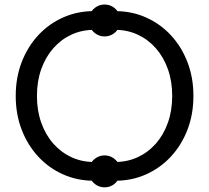

<svg xmlns="http://www.w3.org/2000/svg" viewBox="-20 -781 915 840"><path d="M367.7 -31.2Q367.7 -12.2 377.2 3.7Q386.7 19.5 402.6 29.1Q418.5 38.6 437.5 38.6Q457 38.6 472.7 29.1Q488.3 19.5 497.8 3.7Q507.3 -12.2 507.3 -31.2Q507.3 -50.8 497.8 -66.4Q488.3 -82 472.7 -91.6Q457 -101.1 437.5 -101.1Q418.5 -101.1 402.6 -91.6Q386.7 -82 377.2 -66.4Q367.7 -50.8 367.7 -31.2ZM367.7 -691.4Q367.7 -672.4 377.2 -656.5Q386.7 -640.6 402.6 -631.1Q418.5 -621.6 437.5 -621.6Q457 -621.6 472.7 -631.1Q488.3 -640.6 497.8 -656.5Q507.3 -672.4 507.3 -691.4Q507.3 -710.9 497.8 -726.6Q488.3 -742.2 472.7 -751.7Q457 -761.2 437.5 -761.2Q418.5 -761.2 402.6 -751.7Q386.7 -742.2 377.2 -726.6Q367.7 -710.9 367.7 -691.4ZM483.9 9.8Q556.2 9.8 618.4 -17.8Q680.7 -45.4 727.3 -95.5Q773.9 -145.5 800 -213.1Q826.2 -280.8 826.2 -361.3Q826.2 -441.9 800 -509.5Q773.9 -577.1 727.3 -627.2Q680.7 -677.2 618.4 -704.8Q556.2 -732.4 483.9 -732.4V-650.4Q537.1 -650.4 582.5 -629.4Q627.9 -608.4 661.9 -569.8Q695.8 -531.2 714.6 -478.3Q733.4 -425.3 733.4 -361.3Q733.4 -297.4 714.6 -244.4Q695.8 -191.4 661.9 -152.8Q627.9 -114.3 582.5 -93.3Q537.1 -72.3 483.9 -72.3ZM391.1 9.8V-72.3Q337.9 -72.3 292.5 -93.3Q247.1 -114.3 213.1 -152.8Q179.2 -191.4 160.4 -244.4Q141.6 -297.4 141.6 -361.3Q141.6 -425.3 160.4 -478.3Q179.2 -531.2 213.1 -569.8Q247.1 -608.4 292.5 -629.4Q337.9 -650.4 391.1 -650.4V-732.4Q318.8 -732.4 256.6 -704.8Q194.3 -677.2 147.7 -627.2Q101.1 -577.1 75 -509.5Q48.8 -441.9 48.8 -361.3Q48.8 -280.8 75 -213.1Q101.1 -145.5 147.7 -95.5Q194.3 -45.4 256.6 -17.8Q318.8 9.8 391.1 9.8Z"/></svg>

Font: Giphurs
Style: Regular
Weight: 400
Version: Version 2.010